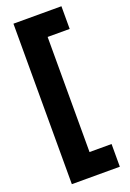

<svg xmlns="http://www.w3.org/2000/svg" viewBox="-183 -799 751 1113"><g transform="rotate(-20 192.0 -243.0)"><path d="M352 252V112H216V-598H352V-738H56V252Z"/></g></svg>

Font: Gantari Black
Style: Regular
Weight: 900
Designer: Anugrah Pasau
Foundry: Lafontype
Version: Version 1.000